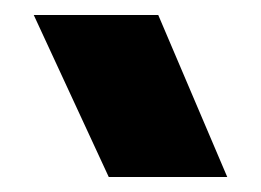

<svg xmlns="http://www.w3.org/2000/svg" viewBox="-20 -758 348 256"><path d="M125 -522 25 -738H191L283 -522Z"/></svg>

Font: Kanit ExtraBold
Style: Regular
Weight: 800
Designer: Katatrad Team
Foundry: CadsonDemak
Version: Version 2.000; ttfautohint (v1.8.3)